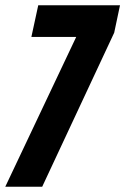

<svg xmlns="http://www.w3.org/2000/svg" viewBox="-35 -708 475 728"><path d="M-15 0 254 -568H84L110 -688H420L398 -584L125 0Z"/></svg>

Font: Saira ExtraCondensed ExtraBold
Style: Italic
Weight: 800
Width: 2
Italic angle: -12°
Designer: Hector Gatti with collaboration of the Omnibus-Type team
Foundry: Omnibus-Type
Version: Version 1.101